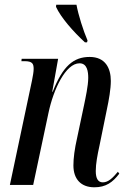

<svg xmlns="http://www.w3.org/2000/svg" viewBox="-20 -786 548 816"><path d="M341 -606H350L352 -614C334 -656 313 -722 305 -766H219L218 -757C239 -711 292 -651 341 -606ZM381 10C430 10 459 -11 487 -48L481 -56C460 -31 441 -11 417 -11C397 -11 387 -27 387 -59C387 -90 394 -127 403 -168L434 -320C443 -362 451 -408 451 -442C451 -496 428 -544 361 -544C293 -544 247 -506 204 -396H202L227 -536H72L71 -526H84C118 -526 123 -515 123 -493C123 -481 120 -464 116 -444L22 0H121L186 -306C207 -406 259 -517 318 -517C351 -517 355 -481 355 -455C355 -421 343 -368 338 -343L308 -201C297 -153 292 -114 292 -83C292 -25 324 10 381 10Z"/></svg>

Font: Noto Serif Display ExtraCondensed Medium
Style: Italic
Weight: 500
Width: 2
Italic angle: -12°
Designer: Monotype Design Team
Foundry: Monotype Imaging Inc.
Version: Version 2.009